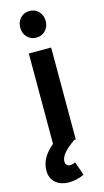

<svg xmlns="http://www.w3.org/2000/svg" viewBox="-147 -810 586 1079"><g transform="rotate(-15 145.5 -271.0)"><path d="M72 -687Q72 -721 93 -743Q114 -765 146 -765Q178 -765 199 -743Q220 -721 220 -687Q220 -654 199 -632Q178 -610 146 -610Q114 -610 93 -632Q72 -654 72 -687ZM81 -535H211V0H202Q157 32 137 56.5Q117 81 117 103Q117 117 124 124Q131 131 142 131Q161 131 174 123L202 203Q156 223 114 223Q65 223 35.5 197.5Q6 172 6 127Q6 52 81 -9Z"/></g></svg>

Font: Gontserrat Medium
Style: Regular
Weight: 500
Designer: Julieta Ulanovsky
Foundry: Julieta Ulanovsky
Version: Version 6.001